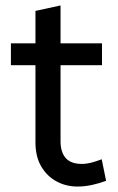

<svg xmlns="http://www.w3.org/2000/svg" viewBox="-20 -674 434 704"><path d="M20 -435V-515H110V-634L202 -654V-515H354V-435H202V-156Q202 -116 221 -94.5Q240 -73 280 -73Q297 -73 314.5 -77.5Q332 -82 353 -90L369 -11Q345 -2 318 4Q291 10 264 10Q222 10 187 -9Q152 -28 131 -64Q110 -100 110 -152V-435Z"/></svg>

Font: Radio Canada
Style: Regular
Weight: 400
Designer: Charles Daoud, Etienne Aubert Bonn, Alexandre Saumier Demers, Jacques Le Bailly
Foundry: Radio-Canada
Version: Version 2.104;gftools[0.9.28.dev5+ged2979d]